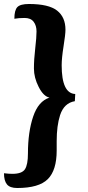

<svg xmlns="http://www.w3.org/2000/svg" viewBox="-50 -803 442 962"><path d="M22 -709Q22 -752 37 -767.5Q52 -783 95 -783Q194 -783 236 -750Q278 -717 278 -654Q278 -631 268.5 -571.5Q259 -512 259 -476Q259 -335 327 -332L325 -296Q271 -287 251 -226Q234 -173 234 -96V-49Q234 50 189.5 94.5Q145 139 36 139Q0 139 -15 121Q-30 103 -30 65Q-6 68 12 68Q60 68 75 45Q90 22 90 -34Q90 -141 116 -218.5Q142 -296 198 -314Q168 -320 144 -367Q120 -414 120 -459.5Q120 -505 126.5 -560.5Q133 -616 133 -645.5Q133 -675 118.5 -694Q104 -713 73.5 -713Q43 -713 22 -709Z"/></svg>

Font: Merienda One
Style: Regular
Weight: 400
Designer: Eduardo Rodriguez Tunni
Foundry: Eduardo Rodriguez Tunni
Version: Version 1.001